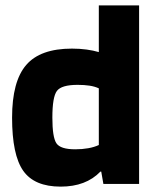

<svg xmlns="http://www.w3.org/2000/svg" viewBox="-20 -685 581 715"><path d="M348 -665H498V0H365L357 -46H354Q327 -18 290 -4Q253 10 206 10Q108 10 66.5 -49Q25 -108 25 -247Q25 -382 77.5 -443Q130 -504 248 -504Q277 -504 302.5 -500.5Q328 -497 348 -491ZM269 -369Q209 -369 192 -346.5Q175 -324 175 -247Q175 -174 190 -151.5Q205 -129 260 -129Q286 -129 308.5 -133Q331 -137 348 -145V-356Q333 -363 313.5 -366Q294 -369 269 -369Z"/></svg>

Font: Blinker
Style: Bold
Weight: 700
Designer: Juergen Huber
Foundry: supertype
Version: Version 1.015;PS 1.15;hotconv 1.0.88;makeotf.lib2.5.647800; 